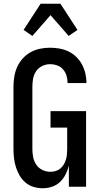

<svg xmlns="http://www.w3.org/2000/svg" viewBox="-20 -998 540 1026"><path d="M208 8Q184 8 160 1Q136 -6 117 -22Q98 -38 85.5 -59Q73 -80 65.5 -103.5Q58 -127 55 -151.5Q52 -176 52 -200V-535Q52 -562 56.5 -589Q61 -616 72 -640.5Q83 -665 101.5 -685.5Q120 -706 143.5 -719Q167 -732 193.5 -737.5Q220 -743 247 -743Q273 -743 298 -738.5Q323 -734 346 -723Q369 -712 387.5 -694Q406 -676 418 -653.5Q430 -631 436 -606Q442 -581 442 -556V-554H341V-555Q341 -575 335.5 -593.5Q330 -612 317 -627Q304 -642 285.5 -648.5Q267 -655 247 -655Q226 -655 206 -645.5Q186 -636 173.5 -618Q161 -600 157 -578.5Q153 -557 153 -535V-200Q153 -178 157.5 -156.5Q162 -135 174.5 -117Q187 -99 207 -89.5Q227 -80 249 -80Q263 -80 277 -84Q291 -88 302 -97Q313 -106 320.5 -118.5Q328 -131 332 -144.5Q336 -158 337.5 -172Q339 -186 339 -200V-316H250V-404H440V0H348V-113Q342 -89 330.5 -66Q319 -43 300.5 -25.5Q282 -8 257.5 0Q233 8 208 8ZM153 -806 106 -838 197 -978H303L394 -838L347 -806L250 -917Z"/></svg>

Font: Iosevka Curly Semibold
Style: Regular
Weight: 600
Monospace: yes
Designer: Belleve Invis
Foundry: Belleve Invis
Version: Version 22.1.2; ttfautohint (v1.8.4)